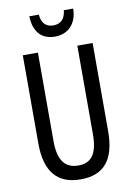

<svg xmlns="http://www.w3.org/2000/svg" viewBox="-100 -979 722 1051"><g transform="rotate(-10 261.0 -454.0)"><path d="M383 -918H331C326 -869 301 -846 261 -846C220 -846 196 -870 192 -918H139C142 -829 186 -784 259 -784C333 -784 382 -835 383 -918ZM455 -224V-714H370V-223C370 -111 334 -67 262 -67C191 -67 151 -112 151 -222V-714H67V-223C67 -64 135 10 262 10C389 10 455 -62 455 -224Z"/></g></svg>

Font: Noto Sans Gujarati ExtraCondensed
Style: Regular
Weight: 400
Width: 2
Designer: Jelle Bosma - Monotype Design Team, Universal Thirst
Foundry: Monotype Imaging Inc.
Version: Version 2.106